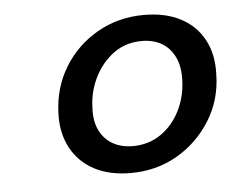

<svg xmlns="http://www.w3.org/2000/svg" viewBox="-37 -753 543 447"><g transform="rotate(-5 235.0 -530.0)"><path d="M252 -348Q202 -348 166.5 -367Q131 -386 112.5 -421Q94 -456 96 -502Q98 -561 127 -608.5Q156 -656 205 -684Q254 -712 314 -712Q364 -712 399.5 -693.5Q435 -675 453.5 -640.5Q472 -606 470 -559Q469 -500 439 -452Q409 -404 360.5 -376Q312 -348 252 -348ZM262 -410Q299 -410 327.5 -429.5Q356 -449 372.5 -482Q389 -515 390 -554Q391 -586 380 -608Q369 -630 349.5 -641Q330 -652 304 -652Q266 -652 238 -631.5Q210 -611 193.5 -578Q177 -545 176 -508Q174 -476 185 -454Q196 -432 216 -421Q236 -410 262 -410Z"/></g></svg>

Font: DM Sans 16pt Medium
Style: Italic
Weight: 500
Italic angle: -10°
Version: Version 4.004;gftools[0.9.30]